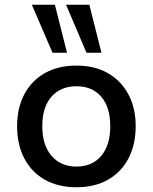

<svg xmlns="http://www.w3.org/2000/svg" viewBox="-20 -779 643 808"><path d="M302 9Q225 9 169 -22.5Q113 -54 82.5 -112Q52 -170 52 -248Q52 -325 82.5 -382.5Q113 -440 169 -471.5Q225 -503 301 -503Q378 -503 433.5 -471.5Q489 -440 520 -382.5Q551 -325 551 -248Q551 -170 520.5 -112Q490 -54 434 -22.5Q378 9 302 9ZM301 -78Q368 -78 406 -123Q444 -168 444 -248Q444 -328 406 -372Q368 -416 302 -416Q235 -416 196.5 -372Q158 -328 158 -248Q158 -168 197 -123Q236 -78 301 -78ZM344 -557 258 -759H356L407 -557ZM201 -557 114 -759H211L262 -557Z"/></svg>

Font: Nunito Sans 9pt SemiBold
Style: Regular
Weight: 600
Version: Version 3.101;gftools[0.9.27]